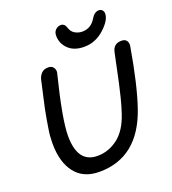

<svg xmlns="http://www.w3.org/2000/svg" viewBox="-158 -1006 1010 1130"><g transform="rotate(-20 347.0 -441.5)"><path d="M438 -716Q375 -716 339.5 -750.5Q304 -785 304 -834Q304 -857 318 -870.5Q332 -884 351 -884Q375 -884 384 -853Q392 -828 413 -816Q434 -804 458 -804Q513 -804 543 -855Q563 -889 591 -889Q604 -889 612 -880Q620 -871 620 -858Q620 -817 564.5 -766.5Q509 -716 438 -716ZM271 6Q171 6 119 -61Q67 -128 67 -245Q67 -265 68.5 -287.5Q70 -310 75 -339Q80 -368 83 -388.5Q86 -409 94 -447.5Q102 -486 106 -502.5Q110 -519 120 -564.5Q130 -610 133 -623Q138 -643 153 -659Q168 -675 196 -675Q219 -675 229 -659Q239 -643 235 -627Q168 -359 168 -256Q168 -86 292 -86Q361 -86 419.5 -130Q478 -174 510 -271Q524 -313 536 -360.5Q548 -408 555 -441Q562 -474 574.5 -533Q587 -592 594 -625Q604 -675 654 -675Q677 -675 686.5 -661.5Q696 -648 693 -628Q654 -398 608 -264Q515 6 271 6Z"/></g></svg>

Font: Comic Neue
Style: Bold Italic
Weight: 700
Italic angle: -12°
Designer: Craig Rozynski
Foundry: Craig Rozynski
Version: Version 2.003